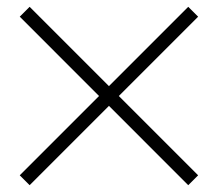

<svg xmlns="http://www.w3.org/2000/svg" viewBox="-20 -672 640 564"><path d="M67 -128 38 -157 271 -390 38 -623 67 -652 300 -419 533 -652 562 -623 329 -390 562 -157 533 -128 300 -361Z"/></svg>

Font: Cooper Hewitt
Style: Light
Weight: 703
Designer: Village Type and Design LLC
Foundry: Cooper Hewitt Smithsonian Design Museum
Version: 1.000